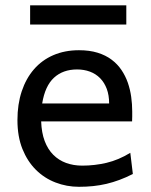

<svg xmlns="http://www.w3.org/2000/svg" viewBox="-20 -699 575 731"><path d="M136.7 -236.8Q138.2 -193.8 150.1 -162.1Q162.1 -130.4 182.9 -109.6Q203.6 -88.9 231.7 -78.6Q259.8 -68.4 293 -68.4Q340.3 -68.4 385.7 -79.1Q431.2 -89.8 476.1 -117.2L485.8 -36.6Q460 -23.4 435.1 -14.2Q410.2 -4.9 385.3 1Q360.4 6.8 334.7 9.5Q309.1 12.2 280.8 12.2Q233.9 12.2 191.4 -4.2Q148.9 -20.5 116.7 -52.5Q84.5 -84.5 65.4 -131.8Q46.4 -179.2 46.4 -241.7Q46.4 -302.2 62.7 -351.3Q79.1 -400.4 109.4 -435.3Q139.6 -470.2 183.1 -489Q226.6 -507.8 280.8 -507.8Q320.8 -507.8 351.6 -498.3Q382.3 -488.8 404.8 -471.9Q427.2 -455.1 442.4 -432.6Q457.5 -410.2 466.6 -384.3Q475.6 -358.4 479.5 -330.3Q483.4 -302.2 483.4 -274.9V-255.9Q483.4 -243.7 482.9 -236.8ZM273.4 -434.6Q219.7 -434.6 185.5 -403.1Q151.4 -371.6 140.6 -305.2H395.5Q395.5 -336.4 386.5 -360.6Q377.4 -384.8 361.1 -401.4Q344.7 -418 322.3 -426.3Q299.8 -434.6 273.4 -434.6ZM94.7 -678.7H460.9V-605.5H94.7Z"/></svg>

Font: Andika Eur
Style: Regular
Weight: 400
Designer: Victor Gaultney, Annie Olsen, Julie Remington, Don Collingsworth, Eric Hays, Becca Hirsbrunner
Foundry: SIL International
Version: Version 5.000